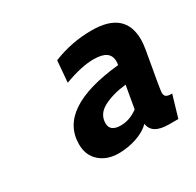

<svg xmlns="http://www.w3.org/2000/svg" viewBox="-79 -812 475 465"><g transform="rotate(-30 158.5 -579.5)"><path d="M60 -501Q60 -602 238 -620Q239 -624 239 -630Q239 -646 228 -654Q217 -662 193 -662Q159 -662 111 -644L116 -704Q168 -725 224 -725Q317 -725 317 -646Q317 -634 314 -617L300 -537Q296 -513 296 -510Q296 -501 300.5 -498Q305 -495 314 -495H317L299 -434H273Q226 -434 222 -465Q207 -450 182.5 -442Q158 -434 133 -434Q101 -434 80.5 -452Q60 -470 60 -501ZM230 -570Q193 -566 167 -552.5Q141 -539 141 -513Q141 -490 171 -490Q196 -490 219 -507Z"/></g></svg>

Font: Cabin
Style: Italic
Weight: 400
Italic angle: -7°
Designer: Pablo Impallari
Foundry: Pablo Impallari. http://www.impallari.com Igino Marini. http://www.ikern.com
Version: Version 2.200